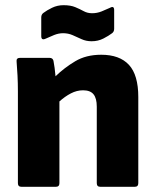

<svg xmlns="http://www.w3.org/2000/svg" viewBox="-20 -720 602 740"><path d="M63 0Q49 0 49 -14V-368Q49 -400 47.5 -429Q46 -458 44 -482Q42 -497 57 -497H171Q183 -497 186 -486Q191 -461 194 -426Q228 -459 270 -484Q312 -509 370 -509Q441 -509 477 -470Q513 -431 513 -346V-14Q513 0 499 0H367Q353 0 353 -14V-309Q353 -341 340.5 -356.5Q328 -372 300 -372Q276 -372 253 -360Q230 -348 209 -329V-14Q209 0 195 0ZM333 -561Q312 -561 294.5 -569Q277 -577 260 -584.5Q243 -592 223 -592Q206 -592 188.5 -585Q171 -578 156 -571Q139 -563 139 -581V-653Q139 -664 147 -670Q160 -680 180.5 -690Q201 -700 225 -700Q252 -700 270 -692.5Q288 -685 302.5 -677Q317 -669 335 -669Q354 -669 371.5 -676Q389 -683 404 -690Q420 -699 420 -681V-609Q420 -598 412 -592Q399 -582 378.5 -571.5Q358 -561 333 -561Z"/></svg>

Font: Sofia Sans Black
Style: Regular
Weight: 900
Designer: Botio Nikoltchev, Ani Petrova
Foundry: lettersoup
Version: Version 4.100; ttfautohint (v1.8.3)